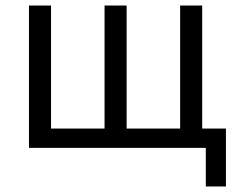

<svg xmlns="http://www.w3.org/2000/svg" viewBox="-20 -536 865 696"><path d="M726 140V0H85V-516H165V-70H359V-516H439V-70H633V-516H713V-70H799V140Z"/></svg>

Font: IBM Plex Sans
Style: Regular
Weight: 400
Designer: Mike Abbink, Paul van der Laan, Pieter van Rosmalen
Foundry: Bold Monday
Version: Version 3.201